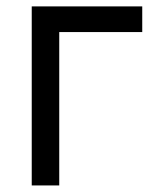

<svg xmlns="http://www.w3.org/2000/svg" viewBox="-20 -565 499 585"><path d="M413.4 -545.5V-467.3H160.5V0H76.7V-545.5Z"/></svg>

Font: DeltaSans
Style: Regular
Weight: 400
Designer: Rasmus Andersson
Foundry: rsms
Version: Version 3.012